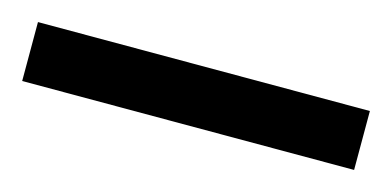

<svg xmlns="http://www.w3.org/2000/svg" viewBox="-29 17 437 214"><g transform="rotate(15 189.5 124.0)"><path d="M-2 158H381V90H-2Z"/></g></svg>

Font: Noto Sans Telugu Condensed
Style: Bold
Weight: 700
Width: 3
Designer: Jelle Bosma - Monotype Design Team
Foundry: Monotype Imaging Inc.
Version: Version 2.005